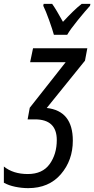

<svg xmlns="http://www.w3.org/2000/svg" viewBox="-46 -964 488 994"><path d="M100 10Q207 10 269 -62Q331 -134 331 -236Q331 -390 196 -405L394 -650L406 -714H125L110 -642H294L108 -406L97 -346H135Q248 -346 248 -239Q248 -166 211 -114.5Q174 -63 98 -63Q22 -63 -26 -102V-18Q-1 -4 33 3Q67 10 100 10ZM233 -784H302Q318 -812 357.5 -860.5Q397 -909 420 -934L422 -944H377Q355 -927 331 -903.5Q307 -880 280 -851Q263 -882 248.5 -906Q234 -930 224 -944H180L178 -934Q191 -908 208.5 -859Q226 -810 233 -784Z"/></svg>

Font: Noto Sans UI Condensed
Style: Italic
Weight: 400
Width: 3
Italic angle: -12°
Designer: Monotype Design Team
Foundry: Monotype Imaging Inc.
Version: Version 1.901